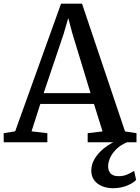

<svg xmlns="http://www.w3.org/2000/svg" viewBox="-27 -769 758 1038"><path d="M55 -59 303 -749H416.5L649 -58.5L711 -49V0H447V-49L527.5 -58.5L481 -207H191L143.5 -59L229 -49V0H-7V-49ZM462.5 -265.5 364 -589 342 -671.5 317.5 -587 209 -265.5ZM583.5 248.5Q553 248.5 526.2 238Q499.5 227.5 483 206.2Q466.5 185 466.5 153.5Q466.5 120.5 483.8 91Q501 61.5 528.8 38Q556.5 14.5 588 -1L619 -5L662.5 -1Q626.5 13.5 603.2 36Q580 58.5 568.8 83.2Q557.5 108 557.5 129Q557.5 155 571.2 169.2Q585 183.5 614.5 183.5Q639 183.5 659.5 175Q680 166.5 698 154.5L709 203.5Q693 221 659 234.8Q625 248.5 583.5 248.5Z"/></svg>

Font: Merriweather 20pt
Style: Regular
Weight: 400
Version: Version 2.100